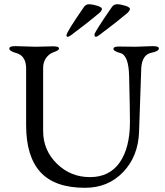

<svg xmlns="http://www.w3.org/2000/svg" viewBox="-20 -870 778 904"><path d="M293 -704.1Q293 -718.3 375 -836.9Q383.8 -850.1 399.9 -850.1Q416 -849.6 438 -842.8Q460 -835.9 460 -828.1Q460 -820.3 446.8 -808.1Q401.9 -770 316.9 -706.1Q304.7 -696.8 298.8 -696.8Q293 -696.8 293 -704.1ZM431.2 -696.8Q424.8 -696.8 424.8 -707.5Q424.8 -718.3 506.8 -836.9Q515.6 -850.1 532.2 -850.1Q548.8 -849.6 570.3 -842.8Q591.8 -835.9 591.8 -828.1Q591.8 -820.3 579.1 -808.1Q534.2 -770 449.2 -706.1Q437 -696.8 431.2 -696.8ZM728 -642.1Q728 -628.9 694.8 -622.1Q647.9 -613.3 645 -546.9Q644 -535.6 634.8 -250Q630.9 -133.8 559.6 -59.6Q488.3 14.6 379.9 14.2Q237.8 14.2 170.4 -59.6Q103 -133.3 103 -280.8V-546.9Q103 -606.9 57.1 -620.1Q23.9 -628.9 23.9 -641.1Q23.9 -653.3 53.2 -652.8L148.9 -649.9L229 -651.9Q257.8 -651.9 257.8 -642.1Q257.8 -632.8 234.4 -625Q210.9 -617.2 196.8 -596.7Q182.6 -576.2 183.1 -548.8V-252.9Q183.1 -163.1 247.6 -99.6Q312 -36.1 403.8 -36.1Q495.6 -36.1 543.9 -105.5Q591.8 -174.8 591.8 -295.9Q591.8 -356.9 587.9 -511.2Q585.9 -609.4 546.9 -620.1Q513.7 -628.9 514.2 -640.1Q514.2 -651.4 543 -650.9L618.2 -649.9L699.2 -652.8Q728 -652.8 728 -642.1Z"/></svg>

Font: EBGaramond
Style: Regular
Weight: 400
Version: Version 000.012g